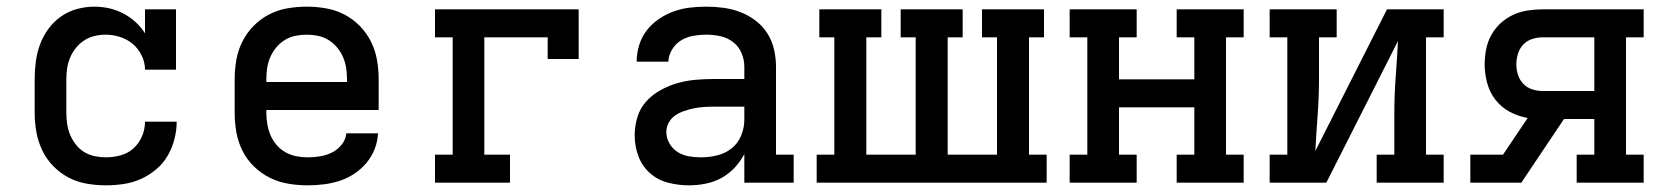

<svg xmlns="http://www.w3.org/2000/svg" viewBox="-20 -548 4990 576"><path d="M298 8Q269 8 240 3Q211 -2 185.5 -15.5Q160 -29 139.5 -50Q119 -71 106.5 -97.5Q94 -124 89 -152.5Q84 -181 84 -210V-310Q84 -337 87.5 -363.5Q91 -390 100 -414.5Q109 -439 125 -461Q141 -483 163 -498.5Q185 -514 211 -521Q237 -528 263 -528Q286 -528 308 -523Q330 -518 350 -507.5Q370 -497 386.5 -482Q403 -467 415 -448V-520H508V-339H415Q415 -361 405 -381.5Q395 -402 378.5 -416Q362 -430 340.5 -437Q319 -444 297 -444Q280 -444 263.5 -440Q247 -436 233 -427Q219 -418 208 -404.5Q197 -391 190.5 -375.5Q184 -360 181.5 -343.5Q179 -327 179 -310V-210Q179 -193 181.5 -176Q184 -159 190.5 -143.5Q197 -128 207.5 -114.5Q218 -101 232.5 -92Q247 -83 264 -79.5Q281 -76 298 -76Q320 -76 342 -82Q364 -88 380.5 -103Q397 -118 406 -139Q415 -160 415 -183H510V-182Q510 -156 503 -129.5Q496 -103 482.5 -80Q469 -57 448 -39.5Q427 -22 402.5 -11Q378 0 351 4Q324 8 298 8Z M903 8Q873 8 844 3Q815 -2 789 -15Q763 -28 741.5 -49Q720 -70 707 -96.5Q694 -123 689 -152Q684 -181 684 -210V-310Q684 -339 689 -368Q694 -397 707 -423Q720 -449 740.5 -470Q761 -491 787 -504.5Q813 -518 842 -523Q871 -528 900 -528Q929 -528 958 -523Q987 -518 1013 -504.5Q1039 -491 1059.5 -470Q1080 -449 1093 -423Q1106 -397 1111 -368Q1116 -339 1116 -310V-218H779V-210Q779 -193 782 -175.5Q785 -158 791.5 -142.5Q798 -127 809.5 -113.5Q821 -100 836 -91.5Q851 -83 868 -79.5Q885 -76 903 -76Q921 -76 940 -79Q959 -82 976 -90.5Q993 -99 1005 -114Q1017 -129 1019 -148H1114Q1113 -124 1104 -101Q1095 -78 1079 -59Q1063 -40 1042.5 -26.5Q1022 -13 999 -5.5Q976 2 951.5 5Q927 8 903 8ZM779 -302H1021V-310Q1021 -327 1018.5 -344Q1016 -361 1009 -377Q1002 -393 991 -406Q980 -419 965.5 -428Q951 -437 934 -440.5Q917 -444 900 -444Q883 -444 866 -440.5Q849 -437 834.5 -428Q820 -419 809 -406Q798 -393 791 -377Q784 -361 781.5 -344Q779 -327 779 -310Z M1285 0V-84H1338V-436H1285V-520H1716V-371H1623V-436H1433V-84H1510V0Z M2046 8Q2015 8 1984 0Q1953 -8 1929.5 -29Q1906 -50 1895 -80Q1884 -110 1884 -142Q1884 -169 1892 -196Q1900 -223 1918.5 -243.5Q1937 -264 1961.5 -277.5Q1986 -291 2012 -298.5Q2038 -306 2065.5 -308.5Q2093 -311 2121 -311H2213V-348Q2213 -369 2204.5 -389Q2196 -409 2179 -422Q2162 -435 2141 -439.5Q2120 -444 2098 -444Q2079 -444 2059.5 -440.5Q2040 -437 2023.5 -427Q2007 -417 1996.5 -400Q1986 -383 1985 -363H1890Q1890 -388 1897.5 -412.5Q1905 -437 1920 -456.5Q1935 -476 1956 -490.5Q1977 -505 2000.5 -513.5Q2024 -522 2048.5 -525Q2073 -528 2098 -528Q2125 -528 2151 -524.5Q2177 -521 2201.5 -511.5Q2226 -502 2247 -486Q2268 -470 2282 -448Q2296 -426 2302 -400Q2308 -374 2308 -348V-84H2361V0H2213V-86Q2201 -63 2183.5 -44.5Q2166 -26 2144 -14Q2122 -2 2097 3Q2072 8 2046 8ZM2083 -76Q2108 -76 2132 -82Q2156 -88 2175 -103Q2194 -118 2203.5 -141.5Q2213 -165 2213 -189V-228H2121Q2106 -228 2091 -227Q2076 -226 2061.5 -223Q2047 -220 2032.5 -215Q2018 -210 2006 -202Q1994 -194 1986.5 -180.5Q1979 -167 1979 -152Q1979 -134 1988.5 -117.5Q1998 -101 2013.5 -91.5Q2029 -82 2047 -79Q2065 -76 2083 -76Z M2430 0V-84H2483V-436H2438V-520H2624V-436H2579V-84H2727V-436H2682V-520H2868V-436H2823V-84H2971V-436H2926V-520H3112V-436H3067V-84H3120V0Z M3189 0V-84H3242V-436H3189V-520H3390V-436H3337V-310H3563V-436H3510V-520H3711V-436H3658V-84H3711V0H3510V-84H3563V-226H3337V-84H3390V0Z M3789 0V-84H3842V-436H3789V-520H3990V-436H3937V-312Q3937 -258 3933 -204Q3929 -150 3926 -95L4141 -520H4311V-436H4258V-84H4311V0H4110V-84H4163V-208Q4163 -262 4167 -316Q4171 -370 4174 -425L3959 0Z M4391 0V-84H4489L4563 -194Q4535 -199 4509.5 -212.5Q4484 -226 4466.5 -248.5Q4449 -271 4441.5 -299Q4434 -327 4434 -355Q4434 -378 4438.5 -400.5Q4443 -423 4454 -443Q4465 -463 4482 -478.5Q4499 -494 4519.5 -503.5Q4540 -513 4563 -516.5Q4586 -520 4608 -520H4911V-436H4858V-84H4911V0H4710V-84H4763V-191H4672L4544 0ZM4763 -275V-436H4608Q4592 -436 4576.5 -431Q4561 -426 4550 -414.5Q4539 -403 4534 -387Q4529 -371 4529 -355Q4529 -339 4534 -323.5Q4539 -308 4550 -296.5Q4561 -285 4576.5 -280Q4592 -275 4608 -275Z"/></svg>

Font: Iosevka Etoile Medium
Style: Regular
Weight: 500
Designer: Belleve Invis
Foundry: Belleve Invis
Version: Version 22.1.2; ttfautohint (v1.8.4)